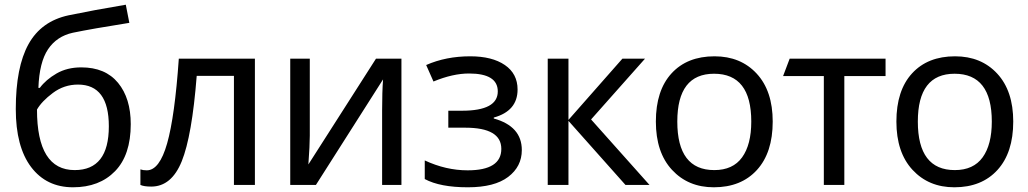

<svg xmlns="http://www.w3.org/2000/svg" viewBox="-20 -785 4365 815"><path d="M47 -322Q47 -500 101 -597.5Q155 -695 271 -720Q377 -742 514 -765L529 -688Q371 -663 289 -646Q221 -631 184 -576Q147 -521 143 -412H149Q175 -447 220 -473Q265 -499 325 -499Q427 -499 481 -433.5Q535 -368 535 -258Q535 -127 468.5 -58.5Q402 10 290 10Q177 10 112 -76Q47 -162 47 -322ZM297 -63Q442 -63 442 -249Q442 -426 311 -426Q252 -426 204.5 -390.5Q157 -355 137 -320Q137 -63 297 -63Z M1062 0H973V-463H815Q795 -208 751.5 -100.5Q708 7 622 7Q591 7 576 0V-66Q587 -62 603 -62Q657 -62 689.5 -176.5Q722 -291 739 -536H1062Z M1295 -536V-209Q1295 -168 1289 -87L1576 -536H1684V0H1602V-316Q1602 -396 1606 -448L1321 0H1212V-536Z M1976 -546Q2069 -546 2123 -509Q2177 -472 2177 -405Q2177 -314 2076 -286V-282Q2195 -249 2195 -148Q2195 -78 2137 -34Q2079 10 1966 10Q1848 10 1783 -25V-104Q1873 -62 1965 -62Q2108 -62 2108 -153Q2108 -243 1955 -243H1883V-315H1941Q2093 -315 2093 -397Q2093 -473 1971 -473Q1902 -473 1820 -439L1789 -509Q1873 -546 1976 -546Z M2622 -536H2718L2489 -278L2737 0H2635L2393 -272V0H2305V-536H2393V-276Z M3260 -269Q3260 -137 3193 -63.5Q3126 10 3010 10Q2901 10 2832.5 -64Q2764 -138 2764 -269Q2764 -401 2830.5 -473.5Q2897 -546 3013 -546Q3124 -546 3192 -472.5Q3260 -399 3260 -269ZM2855 -269Q2855 -63 3012 -63Q3091 -63 3130 -117Q3169 -171 3169 -269Q3169 -472 3011 -472Q2855 -472 2855 -269Z M3739 -462H3564V0H3477V-462H3304L3332 -536H3739Z M4281 -269Q4281 -137 4214 -63.5Q4147 10 4031 10Q3922 10 3853.5 -64Q3785 -138 3785 -269Q3785 -401 3851.5 -473.5Q3918 -546 4034 -546Q4145 -546 4213 -472.5Q4281 -399 4281 -269ZM3876 -269Q3876 -63 4033 -63Q4112 -63 4151 -117Q4190 -171 4190 -269Q4190 -472 4032 -472Q3876 -472 3876 -269Z"/></svg>

Font: Advent Sans Logo
Style: Regular
Weight: 400
Designer: Types & Symbols
Foundry: Types & Symbols
Version: Version 1.002